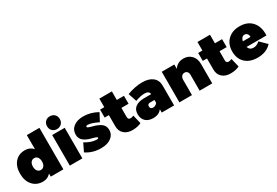

<svg xmlns="http://www.w3.org/2000/svg" viewBox="61 -1890 4283 2973"><g transform="rotate(-30 2202.5 -403.5)"><path d="M15.1 -276.9Q15.1 -403.8 81.5 -479.5Q147.9 -555.2 259.8 -555.2Q348.6 -555.2 404.8 -491.2V-742.2H629.9V0H404.8V-55.2Q350.6 7.8 266.1 7.8Q152.3 7.8 83.7 -69.8Q15.1 -147.5 15.1 -276.9ZM324.2 -165Q360.8 -165 382.8 -194.1Q404.8 -223.1 404.8 -271Q404.8 -318.8 382.8 -347.9Q360.8 -377 324.2 -377Q287.1 -377 264.6 -347.9Q242.2 -318.8 242.2 -271Q242.2 -223.1 264.6 -194.1Q287.1 -165 324.2 -165Z M775.9 -620.8Q744.1 -652.8 744.1 -703.1Q744.1 -753.4 775.9 -785.2Q807.6 -816.9 857.9 -816.9Q908.2 -816.9 940.2 -785.2Q972.2 -753.4 972.2 -703.1Q972.2 -652.8 940.2 -620.8Q908.2 -588.9 857.9 -588.9Q807.6 -588.9 775.9 -620.8ZM745.1 0V-546.9H969.7V0Z M1037.1 -67.9 1105 -208Q1215.8 -140.1 1307.1 -140.1Q1340.8 -140.1 1340.8 -155.8Q1340.8 -165 1325.4 -172.6Q1310.1 -180.2 1285.6 -186.5Q1261.2 -192.9 1231.4 -200.9Q1201.7 -209 1172.1 -222.2Q1142.6 -235.4 1118.2 -253.2Q1093.8 -271 1078.4 -300.8Q1063 -330.6 1063 -368.2Q1063 -454.6 1128.4 -505.9Q1193.8 -557.1 1303.7 -557.1Q1434.1 -557.1 1558.1 -487.8L1483.9 -349.1Q1362.3 -409.2 1298.8 -409.2Q1268.1 -409.2 1268.1 -391.1Q1268.1 -380.9 1283.7 -373Q1299.3 -365.2 1324.5 -358.4Q1349.6 -351.6 1379.6 -343.3Q1409.7 -335 1439.9 -321.5Q1470.2 -308.1 1495.4 -290.3Q1520.5 -272.5 1536.1 -242.9Q1551.8 -213.4 1551.8 -175.8Q1551.8 -91.3 1484.4 -40.8Q1417 9.8 1303.7 9.8Q1151.4 9.8 1037.1 -67.9Z M1584.5 -375V-517.1H1659.7V-669.9H1883.8V-517.1H2011.7V-375H1883.8V-210Q1883.8 -188.5 1895.8 -176Q1907.7 -163.6 1927.7 -164.1Q1945.8 -164.1 1983.9 -178.2L2021.5 -23.9Q1994.6 -8.3 1952.1 0.7Q1909.7 9.8 1865.7 9.8Q1772 10.7 1715.8 -39.8Q1659.7 -90.3 1659.7 -175.8V-375Z M2051.8 -162.1Q2051.8 -243.2 2105.5 -285.4Q2159.2 -327.6 2263.7 -329.1H2388.7Q2387.7 -357.9 2366.2 -373.5Q2344.7 -389.2 2303.7 -389.2Q2232.9 -389.2 2137.7 -354L2087.4 -503.9Q2231.9 -557.1 2357.4 -557.1Q2476.6 -557.1 2543.2 -503.7Q2609.9 -450.2 2609.9 -354V0H2388.7V-59.1Q2338.4 9.8 2234.9 9.8Q2148.4 9.8 2100.1 -36.6Q2051.8 -83 2051.8 -162.1ZM2262.7 -181.2Q2262.7 -158.7 2275.6 -145.8Q2288.6 -132.8 2312.5 -132.8Q2334.5 -132.8 2355 -143.8Q2375.5 -154.8 2388.7 -174.8V-225.1H2310.5Q2262.7 -225.1 2262.7 -181.2Z M2704.6 0V-546.9H2929.2V-469.2Q2987.3 -557.1 3095.2 -557.1Q3182.1 -557.1 3236.8 -500Q3291.5 -442.9 3291.5 -349.1V0H3066.4V-284.2Q3066.4 -318.4 3048.6 -338.6Q3030.8 -358.9 3001.5 -358.9Q2968.8 -358.9 2949 -335Q2929.2 -311 2929.2 -271V0Z M3338.9 -375V-517.1H3414.1V-669.9H3638.2V-517.1H3766.1V-375H3638.2V-210Q3638.2 -188.5 3650.1 -176Q3662.1 -163.6 3682.1 -164.1Q3700.2 -164.1 3738.3 -178.2L3775.9 -23.9Q3749 -8.3 3706.5 0.7Q3664.1 9.8 3620.1 9.8Q3526.4 10.7 3470.2 -39.8Q3414.1 -90.3 3414.1 -175.8V-375Z M3806.2 -271Q3806.2 -400.4 3886 -477.8Q3965.8 -555.2 4098.1 -555.2Q4241.2 -555.2 4319.8 -465.1Q4398.4 -375 4389.2 -223.1H4033.2Q4056.2 -158.2 4124 -158.2Q4183.1 -158.2 4234.9 -207L4352.1 -91.8Q4261.7 7.8 4104 7.8Q3964.8 7.8 3885.5 -67.6Q3806.2 -143.1 3806.2 -271ZM4027.8 -327.1H4164.1Q4166 -360.8 4147.7 -382.8Q4129.4 -404.8 4100.1 -404.8Q4071.8 -404.8 4053.2 -383.8Q4034.7 -362.8 4027.8 -327.1Z"/></g></svg>

Font: Trueno Black
Style: Regular
Weight: 900
Designer: Julieta Ulanovsky
Foundry: Julieta Ulanovsky
Version: Version 3.001b | FøM Fix